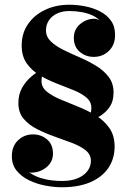

<svg xmlns="http://www.w3.org/2000/svg" viewBox="-20 -780 545 810"><path d="M174 -652Q174 -625 194.5 -605.2Q215 -585.5 247.5 -569.5Q280 -553.5 316.5 -537.8Q353 -522 385.5 -502.2Q418 -482.5 438.5 -455.5Q459 -428.5 459 -390Q459 -354 444 -331Q429 -308 405.2 -292.5Q381.5 -277 354.5 -264L331.5 -264.5Q350.5 -281 358 -293.2Q365.5 -305.5 365.5 -324.5Q365.5 -351 344.2 -368.8Q323 -386.5 289.5 -400Q256 -413.5 218.5 -428Q181 -442.5 147.5 -462.5Q114 -482.5 92.8 -512.5Q71.5 -542.5 71.5 -588Q71.5 -640 98.5 -678.8Q125.5 -717.5 171 -738.8Q216.5 -760 271.5 -760Q304.5 -760 338.5 -753.5Q372.5 -747 401.5 -732.2Q430.5 -717.5 448 -693Q465.5 -668.5 465.5 -632.5Q465.5 -590.5 439.2 -565.2Q413 -540 375.5 -540Q341.5 -540 316.5 -561.2Q291.5 -582.5 291.5 -620.5Q291.5 -656 318.2 -678.5Q345 -701 378.5 -701Q387.5 -701 396 -696Q404.5 -691 407 -684Q395.5 -702.5 373.8 -713.2Q352 -724 325.5 -728.8Q299 -733.5 271.5 -733.5Q243 -733.5 220.8 -723Q198.5 -712.5 186.2 -694Q174 -675.5 174 -652ZM155 -438.5Q155 -412 177.2 -393.8Q199.5 -375.5 234.5 -360.8Q269.5 -346 309 -330.2Q348.5 -314.5 383.8 -293.2Q419 -272 441.2 -240.2Q463.5 -208.5 463.5 -162Q463.5 -110 437 -71.2Q410.5 -32.5 360.8 -11.2Q311 10 241 10Q208 10 171.2 3Q134.5 -4 102.5 -19.5Q70.5 -35 50.2 -60Q30 -85 30 -121Q30 -163 56 -188Q82 -213 119.5 -213Q153.5 -213 178.5 -191.8Q203.5 -170.5 203.5 -132Q203.5 -97 175.8 -74.2Q148 -51.5 109.5 -51.5Q101.5 -53 94.2 -58.8Q87 -64.5 84 -73Q95 -57.5 112.8 -46.5Q130.5 -35.5 152.5 -28.8Q174.5 -22 197.5 -19.2Q220.5 -16.5 241 -16.5Q280.5 -16.5 307.8 -28Q335 -39.5 349.2 -58.8Q363.5 -78 363.5 -101.5Q363.5 -128 341.5 -145.8Q319.5 -163.5 284.5 -176.8Q249.5 -190 210.5 -203.8Q171.5 -217.5 136.5 -235.2Q101.5 -253 79.5 -279.2Q57.5 -305.5 57.5 -345Q57.5 -381.5 73 -409.2Q88.5 -437 112.2 -457Q136 -477 160.5 -490H183Q176 -483.5 169.5 -477Q163 -470.5 159 -461.8Q155 -453 155 -438.5Z"/></svg>

Font: Bodoni Moda 9pt Black
Style: Regular
Weight: 900
Designer: Owen Earl
Foundry: indestructible type
Version: Version 2.005